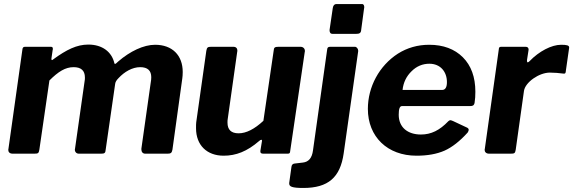

<svg xmlns="http://www.w3.org/2000/svg" viewBox="-20 -762 2842 952"><path d="M149 0C169 0 172 -2 175 -19L225 -363C269 -407 304 -429 345 -429C382 -429 401 -412 401 -378C401 -371 401 -366 400 -363L352 -25C352 -23 351 -21 351 -19C351 -10 358 0 371 0H481C498 0 503 -3 504 -20L551 -346C552 -355 557 -364 568 -375C597 -406 636 -429 675 -429C712 -429 730 -412 730 -379C730 -370 729 -362 728 -357L681 -25C681 -24 681 -23 681 -21C681 -10 687 0 700 0H811C827 0 832 -4 835 -20L884 -374C885 -381 886 -392 886 -405C886 -488 834 -540 749 -540C692 -540 625 -508 566 -457C558 -449 553 -445 550 -445C549 -445 548 -446 547 -449C534 -505 487 -541 418 -541C361 -541 310 -516 243 -467C241 -465 239 -464 238 -464C236 -464 235 -466 235 -469V-472L241 -513C242 -515 242 -518 242 -521C242 -527 239 -530 232 -530H105C96 -530 92 -527 91 -516L22 -25C22 -23 21 -21 21 -19C21 -9 27 0 43 0Z M1089 10C1150 10 1205 -11 1265 -63C1269 -67 1273 -69 1276 -69C1278 -69 1279 -68 1279 -65V-63L1271 -14C1271 -13 1271 -11 1271 -10C1271 -3 1276 0 1286 0H1405C1416 0 1418 -2 1419 -14L1491 -504C1491 -506 1492 -508 1492 -509C1492 -519 1485 -530 1470 -530H1362C1343 -530 1338 -527 1337 -511L1286 -163C1242 -122 1201 -101 1163 -101C1126 -101 1108 -119 1108 -154C1108 -161 1108 -167 1109 -171L1156 -504C1156 -506 1157 -508 1157 -510C1157 -521 1152 -530 1137 -530H1027C1010 -530 1006 -527 1003 -510L953 -156C952 -150 952 -140 952 -126C952 -42 1006 10 1089 10Z M1785 -719C1786 -722 1786 -724 1786 -727C1786 -733 1784 -742 1775 -742H1648C1638 -742 1632 -735 1630 -722L1614 -613C1614 -600 1619 -594 1629 -594H1744C1763 -594 1770 -598 1771 -615ZM1756 -508C1756 -509 1756 -510 1756 -511C1756 -519 1749 -530 1740 -530H1618C1607 -530 1603 -527 1602 -515L1532 -17C1527 23 1509 41 1482 44L1440 49C1431 50 1426 56 1425 66L1414 145C1414 146 1414 147 1414 148C1414 163 1427 170 1484 170C1607 170 1667 118 1684 -1Z M2045 10C2099 10 2145 2 2184 -15C2222 -32 2260 -62 2299 -105C2302 -110 2304 -115 2304 -118C2304 -124 2300 -128 2292 -131L2226 -162C2219 -165 2215 -166 2213 -166C2210 -166 2206 -164 2203 -161C2160 -116 2118 -95 2067 -95C2002 -95 1957 -130 1957 -193C1957 -222 1962 -236 1973 -236H2310C2326 -236 2330 -240 2333 -251C2336 -269 2337 -288 2337 -307C2337 -380 2316 -437 2275 -478C2234 -519 2178 -540 2108 -540C2051 -540 1999 -525 1953 -496C1860 -436 1804 -331 1804 -222C1804 -84 1901 10 2045 10ZM1976 -316C1980 -353 1995 -384 2021 -409C2046 -434 2076 -446 2109 -446C2164 -446 2196 -406 2196 -355C2196 -329 2188 -316 2172 -316Z M2511 0C2531 0 2534 -2 2537 -19L2578 -311C2584 -354 2653 -402 2706 -402C2729 -402 2751 -400 2774 -397C2775 -397 2776 -397 2777 -397C2782 -397 2785 -398 2786 -413L2802 -525C2802 -526 2802 -526 2802 -527C2802 -537 2790 -540 2762 -540C2715 -540 2653 -508 2606 -459C2602 -455 2599 -453 2597 -453C2594 -453 2593 -455 2593 -460V-464L2600 -509C2600 -512 2601 -514 2601 -516C2601 -525 2596 -530 2586 -530H2467C2456 -530 2454 -528 2453 -516L2384 -25C2384 -23 2383 -21 2383 -19C2383 -10 2389 0 2405 0Z"/></svg>

Font: Libre Franklin
Style: Bold Italic
Weight: 700
Italic angle: -8°
Designer: Pablo Impallari, Rodrigo Fuenzalida
Foundry: Impallari Type
Version: Version 1.002; ttfautohint (v1.5)